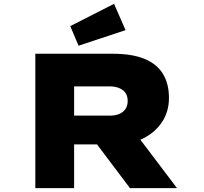

<svg xmlns="http://www.w3.org/2000/svg" viewBox="-20 -980 1063 1000"><path d="M164 0V-700H568Q668 -700 732.5 -673.5Q797 -647 828.5 -595.5Q860 -544 860 -470Q860 -399 824 -344.5Q788 -290 725.5 -259Q663 -228 583 -228H366V0ZM657 0 419 -316 644 -341 902 0ZM366 -378H556Q580 -378 600 -386Q620 -394 632.5 -411Q645 -428 645 -454Q645 -481 632.5 -497.5Q620 -514 599 -522Q578 -530 553 -530H366ZM389 -742 346 -844 574 -960 634 -823Z"/></svg>

Font: Lexend Zetta Black
Style: Regular
Weight: 900
Designer: Bonnie Shaver-Troup, Thomas Jockin
Foundry: Lexend
Version: Version 1.007